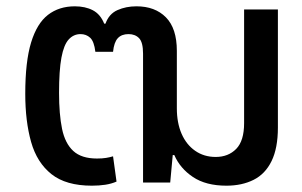

<svg xmlns="http://www.w3.org/2000/svg" viewBox="-20 -578 955 608"><path d="M271 10Q189 10 143 -26.5Q97 -63 78.5 -128.5Q60 -194 60 -281Q60 -383 78.5 -443.5Q97 -504 132 -531Q167 -558 217 -558Q250 -558 274 -545.5Q298 -533 310 -503H314Q325 -534 352 -546Q379 -558 412 -558Q471 -558 505.5 -523Q540 -488 540 -417V-235Q540 -189 555 -154.5Q570 -120 598 -100.5Q626 -81 663 -81Q703 -81 728 -106.5Q753 -132 753 -188V-548H860V-174Q860 -109 840 -68Q820 -27 783 -8.5Q746 10 697 10Q632 10 591 -17.5Q550 -45 532 -87H527L519 0H433V-408Q433 -444 420.5 -457Q408 -470 387 -470Q365 -470 353 -457Q341 -444 338 -414H282Q278 -447 265.5 -458.5Q253 -470 235 -470Q213 -470 197.5 -453Q182 -436 174.5 -395.5Q167 -355 167 -284Q167 -216 176.5 -170Q186 -124 212 -100Q238 -76 287 -76Q304 -76 316 -78Q328 -80 338 -83L349 -3Q333 4 313.5 7Q294 10 271 10Z"/></svg>

Font: Noto Sans Thai Medium
Style: Regular
Weight: 500
Designer: Monotype Design Team
Foundry: Monotype Imaging Inc.
Version: Version 2.001